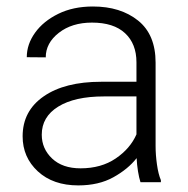

<svg xmlns="http://www.w3.org/2000/svg" viewBox="-20 -558 576 588"><path d="M410.2 0Q405.8 -13.7 402.6 -33.4Q399.4 -53.2 398.4 -73.7Q372.1 -40 327.1 -15.1Q282.2 9.8 219.7 9.8Q142.6 9.8 95.9 -33.2Q49.3 -76.2 49.3 -140.6Q49.3 -218.3 113.8 -262.9Q178.2 -307.6 290 -307.6H397.9V-367.2Q397.9 -423.8 363 -456.3Q328.1 -488.8 261.7 -488.8Q200.2 -488.8 160.2 -457.5Q120.1 -426.3 120.1 -382.3L62 -382.8Q62 -422.4 87.4 -457.8Q112.8 -493.2 158.4 -515.6Q204.1 -538.1 264.6 -538.1Q349.1 -538.1 402.8 -495.1Q456.5 -452.1 456.5 -366.2V-110.8Q456.5 -83.5 460.7 -54.2Q464.8 -24.9 472.7 -6.3V0ZM226.6 -42.5Q290 -42.5 334.5 -72.8Q378.9 -103 397.9 -146.5V-262.7H298.3Q208.5 -262.7 158.2 -231.4Q107.9 -200.2 107.9 -145.5Q107.9 -102.5 139.6 -72.5Q171.4 -42.5 226.6 -42.5Z"/></svg>

Font: Vazirmatn UI ExtraLight
Style: Regular
Weight: 200
Designer: Saber Rastikerdar
Foundry: Saber Rastikerdar
Version: Version 33.003